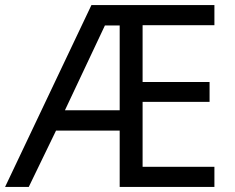

<svg xmlns="http://www.w3.org/2000/svg" viewBox="-21 -734 922 754"><path d="M821 0V-79H539V-334H802V-412H539V-635H821V-714H338L-1 0H92L199 -221H449V0ZM234 -301 391 -634H449V-301Z"/></svg>

Font: Noto Sans Kayah Li
Style: Regular
Weight: 400
Designer: Monotype Design Team, Sérgio Martins
Foundry: Monotype Imaging Inc.
Version: Version 2.002